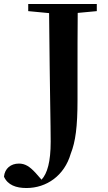

<svg xmlns="http://www.w3.org/2000/svg" viewBox="-94 -762 542 966"><path d="M393 -742H48V-706L153 -696C157 -276 161 -132 161 -49C161 52 144 111 115 142L86 109C55 75 32 61 1 61C-39 61 -70 85 -74 127C-55 169 -13 184 39 184C140 184 230 122 262 11C286 -49 296 -125 296 -259V-400C296 -500 296 -599 297 -697L393 -706Z"/></svg>

Font: Noto Serif CJK JP
Style: Bold
Weight: 700
Designer: Ryoko NISHIZUKA 西塚涼子 (kana & ideographs); Frank Grießhammer (Latin, Greek & Cyrillic); Wenlong ZHANG 张文龙 (bopomofo); San
Foundry: Adobe Systems Incorporated
Version: Version 1.000;PS 1;hotconv 16.6.53;makeotf.lib2.5.65590